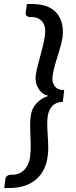

<svg xmlns="http://www.w3.org/2000/svg" viewBox="-20 -789 380 957"><path d="M140 -769Q223 -769 261.5 -725Q300 -681 292 -606Q288 -578 277.5 -543Q267 -508 256.5 -473.5Q246 -439 242 -411Q238 -380 252.5 -360Q267 -340 300 -340L293 -281Q260 -281 241 -261Q222 -241 218 -210Q214 -182 216 -147Q218 -112 220 -77.5Q222 -43 218 -14Q210 61 160.5 104.5Q111 148 27 148H1L7 103Q8 93 16 87.5Q24 82 31 82H40Q77 82 100.5 58Q124 34 130 -7Q134 -38 133 -74Q132 -110 130.5 -145Q129 -180 133 -209Q137 -247 161.5 -273.5Q186 -300 221 -311Q189 -319 171.5 -347.5Q154 -376 158 -412Q162 -440 171.5 -475Q181 -510 190.5 -546.5Q200 -583 204 -613Q210 -656 191.5 -680Q173 -704 137 -704H128Q121 -704 114 -709Q107 -714 108 -724L114 -769Z"/></svg>

Font: Aleo Medium
Style: Italic
Weight: 500
Italic angle: -7°
Designer: Alessio Laiso
Foundry: Alessio Laiso
Version: Version 2.001;gftools[0.9.29]